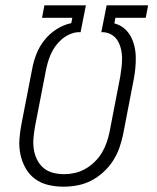

<svg xmlns="http://www.w3.org/2000/svg" viewBox="-20 -690 590 722"><path d="M219 12Q189 12 161.5 5.5Q134 -1 112 -17Q90 -33 76.5 -57Q63 -81 57 -108.5Q51 -136 53 -165.5Q55 -195 61 -225L101 -431Q106 -459 117 -487Q128 -515 147 -539Q166 -563 192.5 -580Q219 -597 248 -603L252 -623H138L147 -670H303L283 -569H274Q258 -568 242 -561Q226 -554 212.5 -542.5Q199 -531 188.5 -516.5Q178 -502 171 -486Q164 -470 159.5 -454Q155 -438 152 -422L112 -216Q108 -194 106 -172Q104 -150 107 -129.5Q110 -109 119 -90.5Q128 -72 143 -59Q158 -46 178.5 -40.5Q199 -35 221 -35Q241 -35 261 -39.5Q281 -44 300 -54.5Q319 -65 335.5 -81Q352 -97 363 -115.5Q374 -134 381 -154Q388 -174 392 -194L432 -401Q435 -419 437 -436.5Q439 -454 439 -471.5Q439 -489 435 -505.5Q431 -522 423 -536Q415 -550 400.5 -559Q386 -568 368 -569H361L381 -670H537L528 -623H414L410 -602Q430 -597 445.5 -584.5Q461 -572 470.5 -555Q480 -538 485 -518Q490 -498 490.5 -477Q491 -456 489 -434.5Q487 -413 483 -392L443 -185Q438 -160 429 -134.5Q420 -109 405 -85.5Q390 -62 368.5 -42.5Q347 -23 322.5 -10.5Q298 2 271.5 7Q245 12 219 12Z"/></svg>

Font: Lode Dark
Style: Italic
Weight: 400
Italic angle: -11°
Monospace: yes
Designer: Belleve Invis
Foundry: Belleve Invis
Version: Version 29.2.0; ttfautohint (v1.8.3)